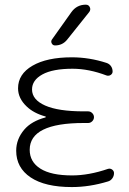

<svg xmlns="http://www.w3.org/2000/svg" viewBox="-20 -796 541 805"><path d="M279.3 -745.1Q301.8 -776.4 339.8 -776.4Q351.6 -776.4 356.4 -766.1Q361.3 -755.9 354.5 -746.1L261.7 -629.9Q242.2 -605.5 210.9 -605.5Q201.2 -605.5 196.8 -614.3Q192.4 -623 198.2 -630.9ZM104.5 -168Q104.5 -117.2 149.4 -88.9Q194.3 -60.5 282.2 -60.5Q352.5 -60.5 432.6 -87.9Q442.4 -90.8 450.2 -85Q458 -79.1 458 -70.3Q458 -57.6 450.7 -47.9Q443.4 -38.1 432.6 -35.2Q355.5 -11.7 281.2 -11.7Q168.9 -11.7 108.4 -52.2Q47.9 -92.8 47.9 -164.1Q47.9 -212.9 82 -252.9Q112.3 -288.1 170.9 -303.7Q171.9 -304.7 171.9 -306.2Q171.9 -307.6 170.9 -307.6Q121.1 -321.3 91.8 -349.6Q55.7 -383.8 55.7 -425.8Q55.7 -485.4 116.2 -520.5Q176.8 -555.7 281.2 -555.7Q354.5 -555.7 426.8 -532.2Q438.5 -528.3 445.3 -518.6Q452.1 -508.8 452.1 -496.1Q452.1 -487.3 444.3 -481.9Q436.5 -476.6 426.8 -479.5Q352.5 -507.8 284.2 -507.8Q201.2 -507.8 157.7 -483.9Q114.3 -460 114.3 -420.9Q114.3 -377.9 169.4 -353.5Q224.6 -329.1 331.1 -329.1H349.6Q359.4 -329.1 366.7 -321.8Q374 -314.5 374 -304.7Q374 -294.9 366.7 -287.6Q359.4 -280.3 349.6 -280.3H331.1Q104.5 -280.3 104.5 -168Z"/></svg>

Font: irohamaru Light
Style: Regular
Weight: 200
Designer: [Source Han Sans]
Ryoko NISHIZUKA  (kana & ideographs); Paul D. Hunt (Latin, Greek & Cyrillic); Wenlong ZHANG  (bopomofo
Version: Version 1.01